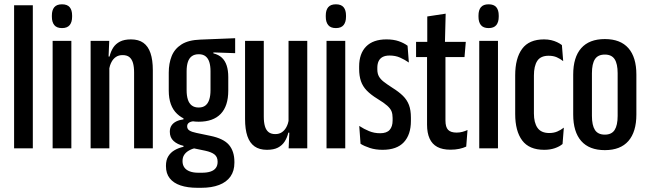

<svg xmlns="http://www.w3.org/2000/svg" viewBox="-20 -689 3011 892"><path d="M45.5 0V-664.5H132.5V0Z M224.5 0V-499H311.5V0ZM268 -558.5Q243.5 -558.5 232.2 -572.5Q221 -586.5 221 -611V-617Q221 -642 232.2 -655.5Q243.5 -669 268 -669Q292.5 -669 303.8 -655.5Q315 -642 315 -617V-611Q315 -586.5 303.8 -572.5Q292.5 -558.5 268 -558.5Z M603 0V-352Q603 -378.5 597.8 -396.5Q592.5 -414.5 581 -423.8Q569.5 -433 549.5 -433Q531.5 -433 518.8 -424.5Q506 -416 498 -400.8Q490 -385.5 486.5 -366L468 -426.5H489Q494.5 -450 506 -467.8Q517.5 -485.5 537.5 -495.8Q557.5 -506 588.5 -506Q624 -506 646.2 -490Q668.5 -474 679.2 -442.2Q690 -410.5 690 -363V0ZM401 0V-499H487.5L484 -416.5L488 -413V0Z M903 -123.5Q841.5 -123.5 802.8 -160Q764 -196.5 764 -268V-351.5Q764 -394.5 777.5 -428.2Q791 -462 823 -482.5Q855 -503 910.5 -505L1072.5 -511.5V-442L971.5 -445.5V-441Q996 -435 1011 -420.8Q1026 -406.5 1033.2 -384.2Q1040.5 -362 1040.5 -331V-268Q1040.5 -196.5 1005.5 -160Q970.5 -123.5 903 -123.5ZM901.5 113.5H918Q942 113.5 958.2 108Q974.5 102.5 982.8 91.2Q991 80 991 63V62Q991 40.5 977 29Q963 17.5 932.5 11L870 -2L891 -2.5Q871 2.5 857 10.8Q843 19 835.5 30.8Q828 42.5 828 59V60Q828 77 836.5 89Q845 101 861.5 107.2Q878 113.5 901.5 113.5ZM897 183.5Q851.5 183.5 818.8 172.5Q786 161.5 768.5 139.2Q751 117 751 83V81Q751 54.5 761.8 37Q772.5 19.5 791 8.8Q809.5 -2 832.5 -7V-11.5Q804 -18 786.5 -34Q769 -50 769 -76.5V-77.5Q769 -94.5 777 -106.2Q785 -118 799.2 -125Q813.5 -132 832.5 -134.5V-146L901.5 -126H887Q869.5 -126 859.5 -120Q849.5 -114 849.5 -102.5V-102Q849.5 -89.5 860 -82.8Q870.5 -76 892.5 -71.5L957 -58Q1018.5 -45.5 1043.8 -15.8Q1069 14 1069 63V67Q1069 105 1050.8 131Q1032.5 157 998 170.2Q963.5 183.5 915 183.5ZM903 -189.5Q922.5 -189.5 934.5 -199Q946.5 -208.5 952.2 -226.5Q958 -244.5 958 -270V-358.5Q958 -383 952.5 -400.5Q947 -418 935 -427.5Q923 -437 904 -437H903Q883.5 -437 871 -427.8Q858.5 -418.5 852.8 -401Q847 -383.5 847 -357.5V-270Q847 -244.5 852.8 -226.5Q858.5 -208.5 871 -199Q883.5 -189.5 903 -189.5Z M1205.5 -499V-147Q1205.5 -120.5 1210.8 -102.5Q1216 -84.5 1227.8 -75.2Q1239.5 -66 1259 -66Q1277 -66 1289.8 -74.8Q1302.5 -83.5 1310.5 -98.5Q1318.5 -113.5 1322 -133L1340.5 -72.5H1319.5Q1314 -49.5 1302.5 -31.5Q1291 -13.5 1271.2 -3.2Q1251.5 7 1220 7Q1185 7 1162.5 -9Q1140 -25 1129.2 -56.8Q1118.5 -88.5 1118.5 -136V-499ZM1407.5 -499V0H1321L1324.5 -82.5L1320.5 -86V-499Z M1497 0V-499H1584V0ZM1540.5 -558.5Q1516 -558.5 1504.8 -572.5Q1493.5 -586.5 1493.5 -611V-617Q1493.5 -642 1504.8 -655.5Q1516 -669 1540.5 -669Q1565 -669 1576.2 -655.5Q1587.5 -642 1587.5 -617V-611Q1587.5 -586.5 1576.2 -572.5Q1565 -558.5 1540.5 -558.5Z M1757.5 7Q1724.5 7 1698.5 -1.5Q1672.5 -10 1655 -21L1649 -104Q1671 -89.5 1694.8 -79.8Q1718.5 -70 1746 -70Q1776.5 -70 1790.2 -85.5Q1804 -101 1804 -129V-141.5Q1804 -159 1799 -171.8Q1794 -184.5 1779 -198Q1764 -211.5 1733.5 -230Q1702.5 -249 1683.8 -268.5Q1665 -288 1656.8 -312.2Q1648.5 -336.5 1648.5 -369V-380Q1648.5 -440 1681 -473Q1713.5 -506 1775.5 -506Q1808.5 -506 1832.8 -497.5Q1857 -489 1873.5 -476.5L1879.5 -398.5Q1860 -412 1838.5 -421.5Q1817 -431 1790 -431Q1770 -431 1757.5 -424.2Q1745 -417.5 1739 -404.8Q1733 -392 1733 -374V-366.5Q1733 -347 1740.5 -333.8Q1748 -320.5 1763.2 -308.8Q1778.5 -297 1802.5 -281.5Q1833 -262.5 1852 -243.8Q1871 -225 1880 -201.2Q1889 -177.5 1889 -142.5V-127Q1889 -63.5 1856.2 -28.2Q1823.5 7 1757.5 7Z M2073 6.5Q2035.5 6.5 2011.5 -6.5Q1987.5 -19.5 1975.8 -45.5Q1964 -71.5 1964 -109.5V-480H2049.5V-129.5Q2049.5 -98.5 2061.8 -85.8Q2074 -73 2101.5 -73Q2116 -73 2128.5 -76.5Q2141 -80 2152 -85L2146 -8Q2132.5 -1.5 2113.8 2.5Q2095 6.5 2073 6.5ZM1913 -424V-494.5H2144L2138 -424ZM1965 -487V-612.5L2050.5 -625.5L2047 -487Z M2206.5 0V-499H2293.5V0ZM2250 -558.5Q2225.5 -558.5 2214.2 -572.5Q2203 -586.5 2203 -611V-617Q2203 -642 2214.2 -655.5Q2225.5 -669 2250 -669Q2274.5 -669 2285.8 -655.5Q2297 -642 2297 -617V-611Q2297 -586.5 2285.8 -572.5Q2274.5 -558.5 2250 -558.5Z M2508.5 7Q2438.5 7 2406 -36.5Q2373.5 -80 2373.5 -159.5V-339Q2373.5 -418.5 2405.8 -462.2Q2438 -506 2507.5 -506Q2525.5 -506 2540.5 -502.5Q2555.5 -499 2568.2 -493Q2581 -487 2590.5 -479.5L2596.5 -405Q2582.5 -416 2566.5 -423Q2550.5 -430 2529 -430Q2491.5 -430 2476 -406Q2460.5 -382 2460.5 -338V-161.5Q2460.5 -119 2477.2 -95Q2494 -71 2532 -71Q2552.5 -71 2569 -78Q2585.5 -85 2599.5 -96L2593.5 -20Q2579.5 -8 2557.5 -0.5Q2535.5 7 2508.5 7Z M2790 8.5Q2717.5 8.5 2680.2 -34Q2643 -76.5 2643 -157V-342.5Q2643 -423 2680.2 -465.2Q2717.5 -507.5 2790 -507.5Q2862.5 -507.5 2899.5 -465.2Q2936.5 -423 2936.5 -342.5V-157Q2936.5 -76.5 2899.5 -34Q2862.5 8.5 2790 8.5ZM2790 -63.5Q2821.5 -63.5 2835.5 -85.2Q2849.5 -107 2849.5 -150.5V-349Q2849.5 -392.5 2835.5 -414Q2821.5 -435.5 2790 -435.5Q2758 -435.5 2744 -414Q2730 -392.5 2730 -349V-150.5Q2730 -107 2744 -85.2Q2758 -63.5 2790 -63.5Z"/></svg>

Font: Anek Latin Condensed Medium
Style: Regular
Weight: 500
Width: 3
Designer: Yesha Goshar
Foundry: Ek Type
Version: Version 1.003